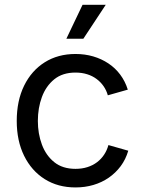

<svg xmlns="http://www.w3.org/2000/svg" viewBox="-20 -781 611 812"><path d="M299.3 11.7Q225.1 11.7 169.2 -23.4Q113.3 -58.6 82 -122.1Q50.8 -185.5 50.8 -269.5Q50.8 -355 82 -418.7Q113.3 -482.4 169.2 -517.6Q225.1 -552.7 299.3 -552.7Q338.9 -552.7 374 -542.5Q409.2 -532.2 438.2 -512.9Q467.3 -493.7 488.3 -465.6Q509.3 -437.5 520.5 -401.9L436 -377.9Q430.2 -398.9 418 -416.5Q405.8 -434.1 388.4 -447Q371.1 -460 348.6 -467Q326.2 -474.1 299.3 -474.1Q244.6 -474.1 209.5 -445.6Q174.3 -417 157.2 -370.6Q140.1 -324.2 140.1 -269.5Q140.1 -215.8 157.2 -169.7Q174.3 -123.5 209.5 -95.2Q244.6 -66.9 299.3 -66.9Q326.7 -66.9 349.6 -74.2Q372.6 -81.5 390.4 -95Q408.2 -108.4 420.4 -127Q432.6 -145.5 438.5 -167.5L522.5 -143.6Q511.7 -106.9 490.5 -78.4Q469.2 -49.8 439.9 -29.5Q410.6 -9.3 375 1.2Q339.4 11.7 299.3 11.7ZM260.7 -617.2 329.1 -760.7H427.2L332.5 -617.2Z"/></svg>

Font: Adwaita Sans
Style: Regular
Weight: 400
Designer: Rasmus Andersson
Foundry: rsms
Version: Version 4.001;git-9221beed3